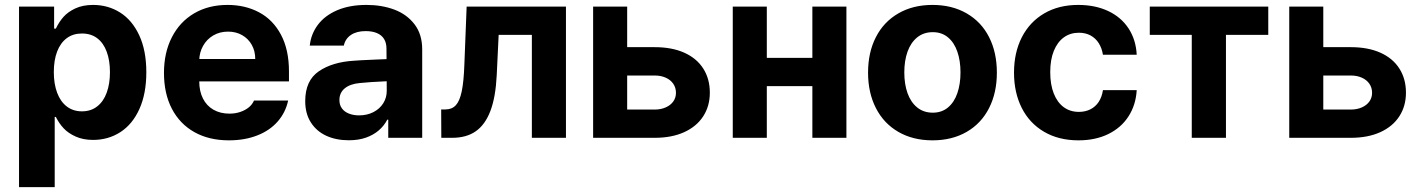

<svg xmlns="http://www.w3.org/2000/svg" viewBox="-20 -557 5738 776"><path d="M56.9 -530.3H198.7V-441.3H205.7Q218.6 -468.4 236.6 -488.7Q254.5 -509 284.7 -523.1Q315 -537.1 356.3 -537.1Q416.6 -537.1 465.4 -506.4Q514.2 -475.7 542.8 -414.2Q571.4 -352.8 571.4 -264.8Q571.4 -178.9 543.6 -116.9Q515.8 -55 466.8 -23.2Q417.7 8.5 356.2 8.5Q315.8 8.5 285.7 -5.2Q255.5 -18.8 237.1 -38.6Q218.7 -58.3 205.7 -84.4H201.1V199.2H56.9ZM311.3 -107Q347.4 -107 372.9 -127Q398.5 -147 411.4 -182.8Q424.4 -218.5 424.4 -265.6Q424.4 -312.3 411.4 -347.6Q398.5 -382.9 373.2 -402.3Q347.8 -421.6 311.3 -421.6Q275.2 -421.6 249.8 -402.7Q224.4 -383.8 210.9 -348.7Q197.5 -313.6 197.5 -265.6Q197.5 -218.2 210.9 -182.2Q224.4 -146.2 250 -126.6Q275.6 -107 311.3 -107Z M642.7 -262.4Q642.7 -344 674.6 -406.4Q706.6 -468.9 764.6 -503Q822.7 -537.1 899.5 -537.1Q971.1 -537.1 1027.3 -507.1Q1083.5 -477.2 1115.7 -416.5Q1147.9 -355.8 1147.9 -268.6V-227.9H701.9V-318.5H1011.6Q1011.6 -350.8 997.6 -375.7Q983.6 -400.7 958.6 -415Q933.7 -429.2 901.7 -429.2Q868.1 -429.2 841.8 -413.7Q815.5 -398.2 800.7 -371.5Q785.8 -344.8 785.3 -313V-228.1Q785.3 -188.3 800.3 -158.7Q815.3 -129.1 843 -113.4Q870.7 -97.7 907.3 -97.7Q931.5 -97.7 951.5 -104.7Q971.5 -111.6 985.6 -123.1Q999.6 -134.6 1006.6 -150.6H1144.6Q1134.1 -102.2 1102.3 -65.9Q1070.5 -29.5 1019.9 -9.7Q969.3 10.2 905.1 10.2Q825 10.2 765.8 -22.9Q706.6 -56.1 674.6 -117.6Q642.7 -179.1 642.7 -262.4Z M1481 -225.3 1434.2 -221.4Q1395.6 -218 1373.7 -200.2Q1351.8 -182.4 1351.8 -152.6Q1351.8 -133 1361.8 -119.1Q1371.8 -105.2 1390 -98Q1408.2 -90.7 1431 -90.7Q1463.7 -90.7 1489.1 -103.8Q1514.6 -116.9 1528.9 -139.5Q1543.1 -162.1 1543.1 -189.6L1542 -360.7Q1542 -383.3 1532.4 -399.2Q1522.8 -415.1 1503.7 -423.2Q1484.6 -431.3 1457.8 -431.3Q1421.6 -431.3 1398.6 -415.9Q1375.5 -400.5 1369.6 -372.7H1232Q1236.8 -419.5 1264.9 -456.9Q1293 -494.3 1343 -515.7Q1393.1 -537.1 1461.2 -537.1Q1523.1 -537.1 1573.7 -518.2Q1624.3 -499.3 1655.3 -458.9Q1686.4 -418.5 1686.4 -357.3V0H1549.2V-73.4H1545.3Q1532.2 -48.4 1510.8 -30Q1489.4 -11.5 1459.2 -0.8Q1429 9.9 1389.9 9.9Q1338.5 9.9 1298.9 -8.2Q1259.3 -26.4 1236.4 -62.1Q1213.6 -97.8 1213.6 -148.2Q1213.6 -231.2 1268.3 -268.7Q1323 -306.3 1410.6 -311.6Q1425.4 -313.1 1501.1 -316.4L1549 -318.3L1550 -229Q1530.1 -228.4 1481 -225.3Z M1763.1 -114.7H1780.5Q1806.5 -114.7 1822.3 -131.7Q1838 -148.7 1846.2 -187.9Q1854.4 -227.2 1856.8 -295.9L1866 -530.3H2267.4V0H2129.6V-416.1H1995.4L1987.6 -253Q1983.2 -164 1962 -108.5Q1940.9 -53.1 1903 -26.5Q1865.1 0 1807.4 0H1763.6Z M2848.9 -182.4Q2848.9 -128.4 2822.3 -87.2Q2795.7 -45.9 2745.4 -22.9Q2695.1 0 2626.3 0H2377.2V-530.3H2514.8V-114.2H2626.3Q2650.9 -114.2 2670.5 -122.9Q2690.2 -131.5 2701.1 -146.8Q2712 -162.1 2712 -181.8Q2712 -202.5 2701.1 -218.5Q2690.2 -234.4 2670.5 -243.1Q2650.9 -251.8 2626.3 -251.8H2467.4V-366.4H2626.3Q2695.5 -366.4 2745.6 -344Q2795.7 -321.6 2822.3 -279.9Q2848.9 -238.3 2848.9 -182.4Z M3309.8 -209H3032.2V-323.2H3309.8ZM3079.2 0H2941.6V-530.3H3079.2ZM3400.9 0H3263.3V-530.3H3400.9Z M3488.4 -263.2Q3488.4 -345.3 3520.1 -407Q3551.7 -468.8 3610.8 -502.9Q3669.8 -537.1 3748.8 -537.1Q3827.9 -537.1 3887 -502.9Q3946.1 -468.8 3977.5 -407Q4009 -345.3 4009 -263.2Q4009 -182.2 3977.5 -120.2Q3946.1 -58.2 3887 -24Q3827.9 10.2 3748.8 10.2Q3669.8 10.2 3610.8 -24Q3551.7 -58.2 3520.1 -120.2Q3488.4 -182.2 3488.4 -263.2ZM3862 -264.4Q3862 -311.3 3849.3 -348.1Q3836.6 -385 3811.4 -406Q3786.2 -427 3750 -427Q3713.1 -427 3687.1 -406Q3661.2 -385 3648 -348.4Q3634.9 -311.9 3634.9 -264.4Q3634.9 -216.9 3648 -180.2Q3661.2 -143.6 3687.1 -122.6Q3713.1 -101.6 3750 -101.6Q3786.2 -101.6 3811.4 -122.6Q3836.6 -143.6 3849.3 -180.5Q3862 -217.4 3862 -264.4Z M4078.3 -263.2Q4078.3 -344.4 4109.9 -406.4Q4141.6 -468.3 4200.2 -502.7Q4258.8 -537.1 4337.8 -537.1Q4406.1 -537.1 4458.7 -512.5Q4511.3 -487.8 4541.3 -442Q4571.2 -396.2 4574.2 -335.8H4437.7Q4433.5 -362.3 4420.8 -382.5Q4408 -402.7 4387.7 -413.7Q4367.3 -424.7 4340.4 -424.7Q4305.6 -424.7 4279.7 -405.9Q4253.7 -387 4239.2 -351.4Q4224.7 -315.8 4224.7 -265.6Q4224.7 -215 4239 -179Q4253.3 -143 4279.2 -123.9Q4305.2 -104.8 4340.4 -104.8Q4366.1 -104.8 4386.7 -115Q4407.3 -125.2 4420.5 -145.1Q4433.6 -165 4437.7 -192.7H4574.2Q4570.7 -132.7 4541.1 -86.8Q4511.6 -40.9 4459.7 -15.4Q4407.9 10.2 4338.7 10.2Q4258.8 10.2 4199.8 -24.4Q4140.7 -59 4109.5 -121Q4078.3 -183 4078.3 -263.2Z M4627 -530.3H5105.9V-416.1H4934.9V0H4796.7V-416.1H4627Z M5662.4 -182.4Q5662.4 -128.4 5635.8 -87.2Q5609.2 -45.9 5558.9 -22.9Q5508.6 0 5439.7 0H5190.7V-530.3H5328.3V-114.2H5439.7Q5464.3 -114.2 5484 -122.9Q5503.6 -131.5 5514.6 -146.8Q5525.5 -162.1 5525.5 -181.8Q5525.5 -202.5 5514.6 -218.5Q5503.6 -234.4 5484 -243.1Q5464.3 -251.8 5439.7 -251.8H5280.9V-366.4H5439.7Q5509 -366.4 5559.1 -344Q5609.2 -321.6 5635.8 -279.9Q5662.4 -238.3 5662.4 -182.4Z"/></svg>

Font: WEMIX Pretendard Variable
Style: Regular
Weight: 400
Designer: Base glyphs from Inter by Rasmus Andersson; Hangeul glyphs from Noto Sans CJK(Source Han Sans) by Jang Soo-young and Kan
Foundry: Kil Hyung-jin
Version: Version 1.000;Glyphs 3.2 (3208)